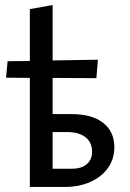

<svg xmlns="http://www.w3.org/2000/svg" viewBox="-20 -739 512 759"><path d="M432 -157Q432 -111 407 -75.5Q382 -40 337.5 -20Q293 0 236 0H98V-431L4 -432L10 -497L98 -498V-703L188 -719V-500L367 -503L361 -430L188 -431V-288H263Q343 -288 387.5 -253.5Q432 -219 432 -157ZM344 -139Q344 -176 318 -196.5Q292 -217 245 -217H188V-72H264Q302 -72 323 -90Q344 -108 344 -139Z"/></svg>

Font: Ysabeau Semibold
Style: Regular
Weight: 600
Designer: Christian Thalmann (Catharsis Fonts)
Version: Version 0.003